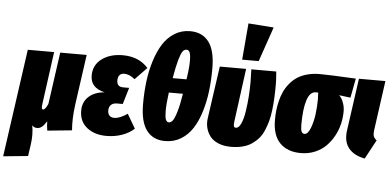

<svg xmlns="http://www.w3.org/2000/svg" viewBox="-109 -987 2749 1345"><g transform="rotate(5 1266.0 -314.5)"><path d="M426.8 -183.1Q412.6 -78.1 419.9 1L247.1 18.1Q241.2 -19 241.2 -46.9Q222.7 -18.1 207.8 -6.1Q192.9 5.9 173.8 5.9Q152.8 5.9 139.2 -9.8Q150.9 51.8 141.1 122.1L128.9 207L-44.9 224.1L62 -534.2H247.1L196.8 -165Q193.8 -143.6 195.8 -135.3Q197.8 -127 205.1 -127Q220.2 -127 238.8 -168.9L290 -534.2H476.1Z M662.6 19Q578.6 19 525.1 -23.7Q471.7 -66.4 471.7 -142.1Q471.7 -203.1 512.9 -241Q554.2 -278.8 624.5 -284.2Q523.4 -306.2 523.4 -394Q523.4 -467.8 581.5 -511Q639.6 -554.2 728.5 -554.2Q842.3 -554.2 907.7 -480L824.7 -394Q787.1 -425.8 750.5 -425.8Q728.5 -425.8 717 -412.4Q705.6 -398.9 705.6 -376Q705.6 -354 716.1 -342Q726.6 -330.1 753.4 -330.1H792.5L757.8 -213.9H718.8Q689.5 -213.9 675 -199.2Q660.6 -184.6 660.6 -160.2Q660.6 -137.2 672.4 -124.5Q684.1 -111.8 706.5 -111.8Q745.6 -111.8 798.8 -148.9L857.4 -48.8Q822.3 -16.6 771.5 1.2Q720.7 19 662.6 19Z M1184.6 -763.2Q1270.5 -763.2 1315.9 -702.6Q1361.3 -642.1 1361.3 -517.1Q1361.3 -432.1 1352.1 -356Q1342.8 -279.8 1321.3 -210.2Q1299.8 -140.6 1267.3 -90.6Q1234.9 -40.5 1185.8 -10.7Q1136.7 19 1075.2 19Q990.2 19 944.8 -41.5Q899.4 -102.1 899.4 -226.1Q899.4 -310.1 908.9 -386.2Q918.5 -462.4 940.4 -532Q962.4 -601.6 994.6 -652.3Q1026.9 -703.1 1075.7 -733.2Q1124.5 -763.2 1184.6 -763.2ZM1170.4 -631.8Q1154.3 -631.8 1142.6 -616Q1130.9 -600.1 1117.9 -554.4Q1105 -508.8 1090.3 -424.8H1187.5Q1200.2 -504.4 1200.2 -555.2Q1200.2 -598.1 1192.6 -615Q1185.1 -631.8 1170.4 -631.8ZM1171.4 -321.8H1072.3Q1061.5 -240.7 1061.5 -193.8Q1061.5 -148.9 1068.6 -131.3Q1075.7 -113.8 1090.3 -113.8Q1105 -113.8 1117.4 -129.9Q1129.9 -146 1144.3 -193.8Q1158.7 -241.7 1171.4 -321.8Z M1585.9 -853 1764.2 -839.8 1680.2 -596.2H1564ZM1809.1 -534.2Q1814 -480.5 1814 -445.8Q1814 -394 1812 -351.8Q1810.1 -309.6 1804.9 -264.9Q1799.8 -220.2 1790.3 -185.5Q1780.8 -150.9 1766.6 -117.4Q1752.4 -84 1731.4 -60.1Q1710.4 -36.1 1683.1 -17.8Q1655.8 0.5 1619.1 9.8Q1582.5 19 1538.1 19Q1486.3 19 1448 2.4Q1409.7 -14.2 1389.6 -41.5Q1369.6 -68.8 1362.1 -101.1Q1354.5 -133.3 1359.9 -168L1412.1 -534.2H1597.2L1546.9 -158.2Q1543.9 -135.7 1547.1 -126.5Q1550.3 -117.2 1562 -117.2Q1582 -117.2 1597.4 -151.1Q1612.8 -185.1 1620.8 -238Q1628.9 -291 1632.6 -344Q1636.2 -397 1636.2 -446.8Q1636.2 -464.8 1633.8 -534.2Z M2029.8 20Q1935.5 20 1882.6 -33.9Q1829.6 -87.9 1829.6 -195.8Q1829.6 -230 1833 -262.2Q1836.4 -294.4 1845 -329.6Q1853.5 -364.7 1867.4 -395Q1881.3 -425.3 1903.8 -453.1Q1926.3 -481 1955.1 -500.5Q1983.9 -520 2024.9 -531.5Q2065.9 -543 2114.7 -543Q2180.2 -543 2368.7 -533.2L2342.8 -397L2262.7 -407.2Q2271 -398.9 2278.8 -387.7Q2286.6 -376.5 2295.2 -351.1Q2303.7 -325.7 2303.7 -296.9Q2303.7 -252 2293 -207.3Q2282.2 -162.6 2259.5 -121.6Q2236.8 -80.6 2205.1 -49.1Q2173.3 -17.6 2127.9 1.2Q2082.5 20 2029.8 20ZM2043.9 -116.2Q2067.9 -116.2 2085.4 -161.6Q2103 -207 2109.9 -261.7Q2116.7 -316.4 2116.7 -367.2Q2116.7 -388.7 2114.7 -413.1H2097.7Q2056.6 -413.1 2036.6 -350.8Q2016.6 -288.6 2016.6 -176.8Q2016.6 -143.6 2023.2 -129.9Q2029.8 -116.2 2043.9 -116.2Z M2576.7 -534.2 2528.3 -186Q2524.4 -158.7 2529.5 -142.8Q2534.7 -127 2551.8 -115.2L2479.5 19Q2402.8 4.9 2365.2 -42Q2327.6 -88.9 2339.4 -168.9L2390.6 -534.2Z"/></g></svg>

Font: Fira Sans Compressed Heavy
Style: Italic
Weight: 900
Width: 3
Italic angle: -8°
Designer: Carrois Corporate & Edenspiekermann AG
Foundry: Carrois Corporate GbR & Edenspiekermann AG
Version: Version 4.203;PS 004.203;hotconv 1.0.88;makeotf.lib2.5.64775